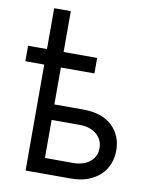

<svg xmlns="http://www.w3.org/2000/svg" viewBox="-90 -885 762 953"><g transform="rotate(10 291.0 -409.0)"><path d="M105.1 -612.2V-818.2H188.9V-612.2H358V-534.1H188.9V-348H333.8Q429.7 -348 480.5 -299.4Q531.2 -250.7 531.2 -176.1Q531.2 -139.6 518.5 -107.4Q505.7 -75.3 480.6 -51.5Q455.6 -27.7 418.7 -13.8Q381.7 0 333.8 0H105.1V-534.1H9.9V-612.2ZM333.8 -78.1Q355.1 -78.1 375.5 -84Q396 -89.8 411.9 -101.6Q427.9 -113.3 437.7 -130.9Q447.4 -148.4 447.4 -171.9Q447.4 -196 438 -214.3Q428.6 -232.6 412.8 -244.9Q397 -257.1 376.4 -263.5Q355.8 -269.9 333.8 -269.9H188.9V-78.1Z"/></g></svg>

Font: Inter P
Style: Regular
Weight: 400
Designer: Rasmus Andersson
Foundry: rsms
Version: Version 3.018;git-588b23468